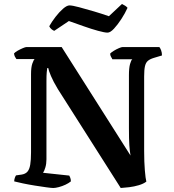

<svg xmlns="http://www.w3.org/2000/svg" viewBox="-20 -939 868 959"><path d="M246 0Q237 0 211.5 -3.5Q186 -7 154.5 -12Q123 -17 94.5 -23Q66 -29 51 -33Q51 -42 54 -50.5Q57 -59 60 -63L88 -67Q107 -70 117 -81.5Q127 -93 131 -116.5Q135 -140 135 -178V-568Q135 -603 141.5 -621.5Q148 -640 153 -644H62Q58 -649 54.5 -656Q51 -663 50 -672Q56 -679 68.5 -686Q81 -693 94 -698.5Q107 -704 112 -704H288L632 -162Q628 -183 626 -213.5Q624 -244 624 -298V-564Q624 -599 629.5 -619Q635 -639 641 -643H541Q540 -647 535.5 -653.5Q531 -660 530 -671Q535 -677 548 -685Q561 -693 574 -698.5Q587 -704 592 -704H776Q781 -698 785 -687Q789 -676 789 -662L749 -650Q729 -644 718.5 -635Q708 -626 704 -608Q700 -590 700 -557V-185Q700 -130 703.5 -88Q707 -46 711 -32Q697 -21 673.5 -14Q650 -7 625.5 -4Q601 -1 583 0L269 -494Q246 -532 234.5 -559.5Q223 -587 221 -599H216Q215 -594 213.5 -579Q212 -564 212 -532V-143Q212 -121 206.5 -102.5Q201 -84 195 -76L326 -62Q328 -59 331 -51Q334 -43 334 -33Q323 -24 307 -16.5Q291 -9 274 -4.5Q257 0 246 0ZM517 -776Q503 -776 470 -785Q437 -794 397.5 -808Q358 -822 324 -834L251 -785Q245 -787 237.5 -793Q230 -799 226 -808Q239 -831 257.5 -855Q276 -879 295 -895.5Q314 -912 327 -912Q341 -912 375 -903Q409 -894 449.5 -882Q490 -870 524 -858L589 -919Q598 -915 605 -910.5Q612 -906 617 -900Q605 -873 586.5 -844.5Q568 -816 549.5 -796Q531 -776 517 -776Z"/></svg>

Font: Texturina 12pt SemiBold
Style: Regular
Weight: 600
Designer: Guillermo Torres Carreño
Foundry: Omnibus-Type
Version: Version 1.002